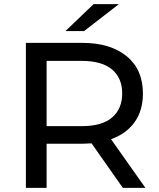

<svg xmlns="http://www.w3.org/2000/svg" viewBox="-20 -907 767 927"><path d="M682 0H573L422 -215L378 -213H205V0H105V-700H378Q512 -700 591 -636Q670 -572 670 -456Q670 -372 629 -316Q588 -260 516 -235ZM375 -298Q473 -298 521.5 -340Q570 -382 570 -456Q570 -530 521 -571.5Q472 -613 375 -613H205V-298ZM386 -757H296L432 -887H554Z"/></svg>

Font: Argentum Novus
Style: Regular
Weight: 400
Designer: Julieta Ulanovsky
Foundry: Julieta Ulanovsky
Version: Version 7.20;July 27, 2021;FontCreator 13.0.0.2683 64-bit